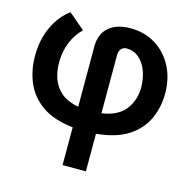

<svg xmlns="http://www.w3.org/2000/svg" viewBox="-110 -660 955 970"><g transform="rotate(15 367.5 -174.5)"><path d="M301.8 204.1V6.3Q199.2 -4.9 138.4 -48.3Q77.6 -91.8 51 -155.8Q24.4 -219.7 24.4 -293Q24.4 -379.4 56.4 -446.8Q88.4 -514.2 140.6 -552.7L225.1 -480.5Q189.5 -445.3 170.4 -399.2Q151.4 -353 150.4 -293Q150.4 -247.1 164.6 -207.3Q178.7 -167.5 211.9 -139.6Q245.1 -111.8 301.8 -101.1V-416.5Q302.2 -483.4 343.3 -518.1Q384.3 -552.7 455.6 -552.7Q528.8 -552.7 585.9 -517.8Q643.1 -482.9 676 -420.9Q709 -358.9 709 -277.8Q709 -208.5 681.4 -147Q653.8 -85.4 591.6 -43.9Q529.3 -2.4 423.8 7.3V204.1ZM423.8 -403.3V-99.6Q509.8 -112.8 546.9 -162.4Q584 -211.9 584 -277.8Q583.5 -325.7 568.6 -364.5Q553.7 -403.3 526.9 -426Q500 -448.7 462.9 -449.2Q443.4 -448.7 433.6 -436Q423.8 -423.3 423.8 -403.3Z"/></g></svg>

Font: Inter Tight SemiBold
Style: Regular
Weight: 600
Designer: Rasmus Andersson
Foundry: rsms
Version: Version 3.004; ttfautohint (v1.8.4.7-5d5b)